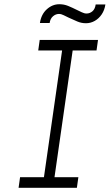

<svg xmlns="http://www.w3.org/2000/svg" viewBox="-20 -889 519 909"><path d="M68 0 75 -50H188L274 -650H161L168 -700H444L437 -650H324L238 -50H351L344 0ZM387 -779Q365 -779 345.5 -787.5Q326 -796 304 -806Q293 -811 281.5 -817Q270 -823 259 -823Q244 -823 231 -812Q218 -801 215 -780H169Q175 -821 201.5 -845Q228 -869 261 -869Q283 -869 302.5 -861Q322 -853 344 -842Q355 -837 367 -831Q379 -825 390 -825Q405 -825 417.5 -835.5Q430 -846 433 -868H479Q475 -841 461.5 -821Q448 -801 428.5 -790Q409 -779 387 -779Z"/></svg>

Font: Lexend ExtLt
Style: Italic
Weight: 250
Italic angle: -8.13011°
Designer: Bonnie Shaver-Troup, Thomas Jockin
Foundry: Lexend
Version: Version 1.007